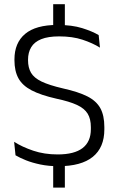

<svg xmlns="http://www.w3.org/2000/svg" viewBox="-20 -766 557 897"><path d="M283 -617H228.5V-746.5H283ZM283 110.5H228.5V-30H283ZM253 10.5Q207 10.5 168.8 2.5Q130.5 -5.5 101.2 -17.2Q72 -29 52.5 -40.5L46 -103.5Q83.5 -79.5 135.2 -62Q187 -44.5 249.5 -44.5Q327 -44.5 365.8 -74.2Q404.5 -104 404.5 -162.5V-172Q404.5 -210.5 389.5 -235Q374.5 -259.5 339.5 -275.8Q304.5 -292 243.5 -305Q170.5 -321.5 127.5 -344Q84.5 -366.5 66 -400.5Q47.5 -434.5 47.5 -484.5V-488.5Q47.5 -565.5 97.2 -607.5Q147 -649.5 248.5 -649.5Q316.5 -649.5 364.2 -634.5Q412 -619.5 441 -602L447 -543.5Q412.5 -565 365.5 -580.5Q318.5 -596 256.5 -596Q204.5 -596 172.5 -583Q140.5 -570 125.8 -545.5Q111 -521 111 -487V-484.5Q111 -450 125 -426Q139 -402 174.2 -385Q209.5 -368 274 -353Q346 -337 388 -315.8Q430 -294.5 448.8 -260.5Q467.5 -226.5 467.5 -172.5V-161.5Q467.5 -77 413.5 -33.2Q359.5 10.5 253 10.5Z"/></svg>

Font: Anek Bangla Medium Light
Style: Regular
Weight: 300
Version: Version 1.003